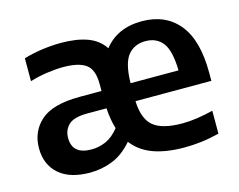

<svg xmlns="http://www.w3.org/2000/svg" viewBox="-83 -679 1015 814"><g transform="rotate(-15 424.5 -272.0)"><path d="M220.5 9.5Q131.5 9.5 84 -32.5Q36.5 -74.5 36.5 -146Q36.5 -220 88.8 -266.2Q141 -312.5 261 -312.5H355.5V-343.5Q355.5 -406.5 323.8 -429.5Q292 -452.5 224 -452.5Q193 -452.5 153.8 -447Q114.5 -441.5 77.5 -430V-530.5Q117.5 -542.5 160 -548.2Q202.5 -554 241.5 -554Q311 -554 358 -536.5Q405 -519 430.5 -480Q488.5 -554 596.5 -554Q700 -554 758.2 -483.2Q816.5 -412.5 816.5 -269.5V-233.5H483.5Q486.5 -154.5 525.2 -122.8Q564 -91 651.5 -91Q682.5 -91 717 -96Q751.5 -101 787.5 -110V-9.5Q745.5 1 708 5.5Q670.5 10 634 10Q554 10 497.8 -10.5Q441.5 -31 407.5 -75.5Q366 -27.5 318.2 -9Q270.5 9.5 220.5 9.5ZM589.5 -468.5Q540.5 -468.5 512.5 -434Q484.5 -399.5 483 -312.5H693.5Q691.5 -400 664.8 -434.2Q638 -468.5 589.5 -468.5ZM251.5 -84Q283.5 -84 314.2 -97.2Q345 -110.5 372.5 -145Q360 -184.5 357 -236H272.5Q214 -236 190.5 -213.8Q167 -191.5 167 -156.5Q167 -84 251.5 -84Z"/></g></svg>

Font: Encode Sans SmBold
Style: Regular
Weight: 600
Designer: Multiple Designers
Foundry: Impallari Type
Version: Version 3.002; ttfautohint (v1.8.3) -l 8 -r 50 -G 200 -x 14 